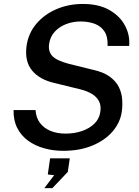

<svg xmlns="http://www.w3.org/2000/svg" viewBox="-20 -752 704 970"><path d="M299 10Q249 10 203.2 -2.8Q157.5 -15.5 122.2 -41Q87 -66.5 67.2 -105.2Q47.5 -144 48.5 -196H159.5Q162 -157 182.2 -130.5Q202.5 -104 235.8 -90.5Q269 -77 311 -77Q356.5 -77 394.8 -90.2Q433 -103.5 457.8 -128.2Q482.5 -153 487 -188Q491.5 -219.5 479.8 -241.5Q468 -263.5 443.2 -278.2Q418.5 -293 382.5 -301.5L256 -332.5Q180 -349.5 142 -395.8Q104 -442 114 -518.5Q122.5 -582.5 162.5 -630.5Q202.5 -678.5 264 -705.2Q325.5 -732 399 -732Q479.5 -732 533 -701.2Q586.5 -670.5 612 -621.8Q637.5 -573 632.5 -520H523.5Q525.5 -566 507.8 -593Q490 -620 458.5 -631.8Q427 -643.5 387 -643.5Q348.5 -643.5 314 -630.2Q279.5 -617 256.2 -591.5Q233 -566 228 -529.5Q223 -492.5 243.8 -469.5Q264.5 -446.5 326 -430L449.5 -399.5Q504 -387.5 535.2 -364.2Q566.5 -341 580.8 -311.5Q595 -282 597.2 -250.2Q599.5 -218.5 595.5 -189.5Q588 -133.5 549.2 -88.2Q510.5 -43 446.5 -16.5Q382.5 10 299 10ZM204 198.5 253.5 133 221.5 129.5 233 48H332.5L322.5 116.5L244.5 198.5Z"/></svg>

Font: Public Sans Thin Medium
Style: Italic
Weight: 500
Italic angle: -8°
Version: Version 2.001